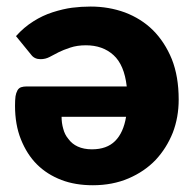

<svg xmlns="http://www.w3.org/2000/svg" viewBox="-20 -546 579 574"><path d="M356.9 -196.8H164.1Q164.1 -178.2 168.9 -161.6Q173.3 -143.6 184.6 -130.4Q195.3 -115.7 212.4 -107.9Q230.5 -99.6 254.9 -99.6Q299.3 -99.6 324.2 -124.5Q349.1 -149.4 356.9 -196.8ZM73.2 -382.3 27.8 -438Q51.3 -464.4 80.1 -482.4Q106.9 -499.5 137.2 -509.3Q169.4 -519.5 195.3 -522.9Q222.7 -526.4 251 -526.4Q305.2 -526.4 353.5 -508.8Q402.3 -490.2 437 -456.1Q472.7 -420.4 493.7 -369.1Q514.2 -317.4 514.2 -248.5Q514.2 -195.3 496.6 -149.4Q478 -103 445.3 -67.9Q412.1 -33.2 364.3 -12.7Q316.4 7.8 257.8 7.8Q205.1 7.8 164.1 -7.8Q120.6 -24.4 90.3 -54.7Q60.5 -84.5 42.5 -129.4Q24.9 -173.3 24.9 -230Q24.9 -247.1 26.4 -258.3Q27.8 -267.6 32.2 -275.9Q36.1 -282.7 43 -285.2Q50.3 -287.6 60.1 -287.6H358.9Q351.6 -352.1 319.3 -381.3Q287.1 -410.6 236.8 -410.6Q210.9 -410.6 190.4 -403.8Q168.5 -396.5 155.8 -390.1Q152.8 -388.7 127.9 -375.5Q115.7 -369.1 101.1 -369.1Q83 -369.1 73.2 -382.3Z"/></svg>

Font: Lato-ExtraBold
Style: Regular
Weight: 500
Designer: Lukasz Dziedzic with Adam Twardoch and Botio Nikoltchev
Foundry: tyPoland Lukasz Dziedzic
Version: ""